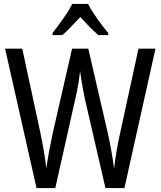

<svg xmlns="http://www.w3.org/2000/svg" viewBox="-20 -963 822 983"><path d="M431 -943H350C329 -900 285 -840 249 -794V-783H299C326 -806 358 -841 391 -876C423 -841 454 -808 484 -783H534V-794C499 -836 453 -898 431 -943ZM776 -714H689L594 -277C582 -222 571 -161 564 -100C556 -162 545 -222 533 -277L432 -714H349L249 -277C237 -221 225 -157 217 -100C213 -145 202 -208 188 -277L94 -714H6L167 0H263L366 -459C378 -509 386 -564 390 -599C397 -546 407 -493 414 -459L520 0H617Z"/></svg>

Font: Noto Sans Sinhala Condensed
Style: Regular
Weight: 400
Width: 3
Designer: Jelle Bosma - Monotype Design Team
Foundry: Monotype Imaging Inc.
Version: Version 2.006